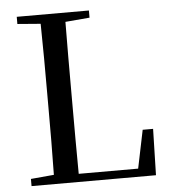

<svg xmlns="http://www.w3.org/2000/svg" viewBox="-52 -780 735 827"><g transform="rotate(-5 315.0 -366.0)"><path d="M51 -701 151 -693C153 -593 153 -493 153 -392V-328C153 -237 153 -138 151 -40L51 -31V0H589L594 -200H549L515 -35H258C257 -136 257 -236 257 -325V-384C257 -492 257 -593 258 -692L363 -701V-732H51Z"/></g></svg>

Font: Noto Serif CJK SC Medium
Style: Regular
Weight: 500
Designer: Ryoko NISHIZUKA 西塚涼子 (kana & ideographs); Frank Grießhammer (Latin, Greek & Cyrillic); Wenlong ZHANG 张文龙 (bopomofo); San
Foundry: Adobe
Version: Version 2.001;hotconv 1.1.0;makeotfexe 2.6.0